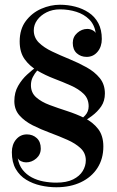

<svg xmlns="http://www.w3.org/2000/svg" viewBox="-20 -780 494 810"><path d="M122.5 -652Q122.5 -621.5 144 -600.2Q165.5 -579 199.8 -562.8Q234 -546.5 272.5 -530.8Q311 -515 345.2 -496Q379.5 -477 401 -450.5Q422.5 -424 422.5 -385.5Q422.5 -354 407 -331.2Q391.5 -308.5 367.2 -290.5Q343 -272.5 316 -255.5L300.5 -258Q324 -276.5 339 -292.8Q354 -309 354 -331.5Q354 -363.5 333 -384Q312 -404.5 278.8 -419.2Q245.5 -434 208.2 -448.2Q171 -462.5 138 -481.8Q105 -501 84 -530.2Q63 -559.5 63 -605Q63 -657 89 -691.5Q115 -726 154 -743Q193 -760 233 -760Q266 -760 297.2 -752Q328.5 -744 354.2 -727Q380 -710 394.8 -682.2Q409.5 -654.5 409.5 -615.5Q409.5 -583 391.5 -561.5Q373.5 -540 345.5 -540Q321 -540 304 -555.2Q287 -570.5 287 -599Q287 -624.5 306 -641.2Q325 -658 348.5 -658Q359.5 -658 370 -652.8Q380.5 -647.5 384 -640.5Q378.5 -676 356.5 -698Q334.5 -720 302 -730.2Q269.5 -740.5 233 -740.5Q201.5 -740.5 176.5 -728Q151.5 -715.5 137 -695.5Q122.5 -675.5 122.5 -652ZM110.5 -420.5Q110.5 -389 132.5 -369.5Q154.5 -350 189.5 -337Q224.5 -324 263.2 -311.5Q302 -299 337 -281.8Q372 -264.5 394 -236Q416 -207.5 416 -162Q416 -110 391 -71.2Q366 -32.5 321.2 -11.2Q276.5 10 217.5 10Q184.5 10 151.2 2.5Q118 -5 90.5 -21.8Q63 -38.5 46.5 -67Q30 -95.5 30 -138Q30 -170.5 48 -191.8Q66 -213 93.5 -213Q118 -213 135 -197.5Q152 -182 152 -153.5Q152 -128 133 -111.5Q114 -95 90 -95Q79 -95 69 -99.8Q59 -104.5 55 -112.5Q60 -83 75.8 -63.2Q91.5 -43.5 114.2 -31.5Q137 -19.5 163.8 -14.5Q190.5 -9.5 217.5 -9.5Q261 -9.5 288.5 -23.2Q316 -37 329 -58.5Q342 -80 342 -103.5Q342 -134 320.2 -154.5Q298.5 -175 264 -190.2Q229.5 -205.5 191 -219.8Q152.5 -234 118.2 -251.2Q84 -268.5 62.2 -293Q40.5 -317.5 40.5 -353.5Q40.5 -390 56.5 -417.8Q72.5 -445.5 94.5 -465.5Q116.5 -485.5 134.5 -498.5H151.5Q146.5 -493 136.5 -481.8Q126.5 -470.5 118.5 -455Q110.5 -439.5 110.5 -420.5Z"/></svg>

Font: Bodoni Moda Medium
Style: Regular
Weight: 500
Designer: Owen Earl
Foundry: indestructible type
Version: Version 2.005